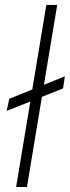

<svg xmlns="http://www.w3.org/2000/svg" viewBox="-20 -747 279 767"><path d="M239 -442.1 231.9 -393.8 147.4 -360.1 87.7 0H44.4L101.2 -341.6L6.7 -304L17 -352.3L109 -389.6L165.1 -727.3H208.5L155.5 -408.4Z"/></svg>

Font: Inter Extra Light  BETA
Style: Italic
Weight: 200
Italic angle: 9.39999°
Designer: Rasmus Andersson
Foundry: rsms
Version: Version 3.011;git-f93a4a705